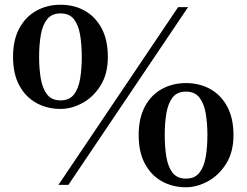

<svg xmlns="http://www.w3.org/2000/svg" viewBox="-20 -780 1040 810"><path d="M35 -540Q35 -611.5 61.5 -660.5Q88 -709.5 133.5 -734.8Q179 -760 235.5 -760Q292.5 -760 337.5 -734.8Q382.5 -709.5 408.8 -660.5Q435 -611.5 435 -540Q435 -468.5 404.5 -419.5Q374 -370.5 328 -345.5Q282 -320.5 235.5 -320.5Q179 -320.5 133.5 -345.5Q88 -370.5 61.5 -419.5Q35 -468.5 35 -540ZM731.5 -750H773.5L268.5 0H226.5ZM145 -540Q145 -489 152.2 -447.5Q159.5 -406 179 -381.2Q198.5 -356.5 235.5 -356.5Q272.5 -356.5 291.8 -381.2Q311 -406 318 -447.5Q325 -489 325 -540Q325 -591 318 -632.8Q311 -674.5 291.8 -699Q272.5 -723.5 235.5 -723.5Q198.5 -723.5 179 -699Q159.5 -674.5 152.2 -632.8Q145 -591 145 -540ZM565 -210Q565 -281.5 591.2 -330.5Q617.5 -379.5 662.8 -404.5Q708 -429.5 764.5 -429.5Q821.5 -429.5 866.8 -404.5Q912 -379.5 938.5 -330.5Q965 -281.5 965 -210Q965 -138.5 934.2 -89.5Q903.5 -40.5 857.2 -15.2Q811 10 764.5 10Q708 10 662.8 -15.2Q617.5 -40.5 591.2 -89.5Q565 -138.5 565 -210ZM675 -210Q675 -159 682 -117.2Q689 -75.5 708.2 -51Q727.5 -26.5 764.5 -26.5Q801.5 -26.5 821 -51Q840.5 -75.5 847.8 -117.2Q855 -159 855 -210Q855 -261 847.8 -302.5Q840.5 -344 821 -368.8Q801.5 -393.5 764.5 -393.5Q727.5 -393.5 708.2 -368.8Q689 -344 682 -302.5Q675 -261 675 -210Z"/></svg>

Font: Bodoni* 06pt
Style: Regular
Weight: 400
Version: Version 2.3